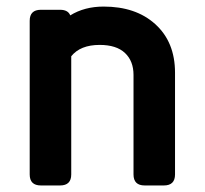

<svg xmlns="http://www.w3.org/2000/svg" viewBox="-20 -567 626 587"><path d="M105 0Q70.8 0 70.8 -33.7V-503.4Q70.8 -537.1 105 -537.1H163.6Q188 -537.1 194.8 -520Q238.3 -546.9 296.9 -546.9Q395 -546.9 454.1 -493.7Q515.1 -439 515.1 -344.7V-33.7Q515.1 0 481 0H422.4Q388.2 0 388.2 -33.7V-337.9Q388.2 -380.4 362.1 -405Q335.9 -429.7 284.7 -429.7Q225.6 -429.7 197.8 -395V-33.7Q197.8 0 163.6 0Z"/></svg>

Font: Simply Mono
Style: Bold
Weight: 700
Designer: Wojciech Kalinowski "wmk69" (wmk69@o2.pl)
Foundry: Wojciech Kalinowski "wmk69" (wmk69@o2.pl)
Version: Version 1.0.0